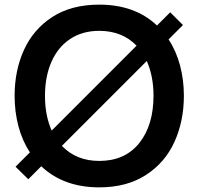

<svg xmlns="http://www.w3.org/2000/svg" viewBox="-20 -795 857 828"><path d="M707 -625Q740 -575 756.5 -512.5Q773 -450 773 -382Q773 -273 732.5 -183.5Q692 -94 609.5 -40.5Q527 13 408 13Q254 13 158 -78L102 -22L47 -76L109 -138Q76 -188 59.5 -250.5Q43 -313 43 -382Q43 -491 83.5 -580Q124 -669 206 -722Q288 -775 408 -775Q562 -775 657 -685L714 -742L769 -687ZM203 -232 569 -598Q507 -662 408 -662Q335 -662 282 -626.5Q229 -591 201.5 -527.5Q174 -464 174 -382Q174 -296 203 -232ZM642 -382Q642 -466 613 -532L247 -166Q309 -101 408 -101Q519 -101 580.5 -178Q642 -255 642 -382Z"/></svg>

Font: Open Sauce One SemiBold
Style: Regular
Weight: 600
Designer: Alfredo Marco Pradil
Foundry: Creative Sauce Fz LLC
Version: Version 1.477